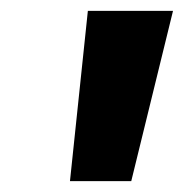

<svg xmlns="http://www.w3.org/2000/svg" viewBox="-20 -688 339 354"><path d="M222 -354 299 -668H142L109 -354Z"/></svg>

Font: Celebes ExtraBold
Style: Italic
Weight: 800
Italic angle: -10°
Designer: Anugrah Pasau
Foundry: Lafontype
Version: Version 1.000